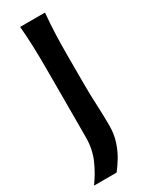

<svg xmlns="http://www.w3.org/2000/svg" viewBox="-240 -818 813 1036"><g transform="rotate(-30 166.0 -300.5)"><path d="M11.7 169.4Q51.8 114.7 77.9 54.2Q104 -6.3 104 -78.6L104.5 -317.4V-513.7Q104.5 -587.4 102.3 -647.2Q100.1 -707 94.7 -771.5H249.5Q243.7 -707 241.2 -647.2Q238.8 -587.4 238.8 -513.7V-336.9Q238.8 -266.6 242.2 -199.7Q245.6 -132.8 245.6 -71.3Q245.6 -16.6 230.5 28.8Q215.3 74.2 193.8 109.4Q172.4 144.5 152.3 169.4Z"/></g></svg>

Font: Pinar DS1 SemiBold
Style: Regular
Weight: 600
Designer: Amin Abedi
Version: Version 3.000